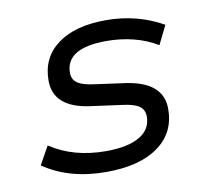

<svg xmlns="http://www.w3.org/2000/svg" viewBox="-62 -552 703 634"><g transform="rotate(-10 290.0 -235.0)"><path d="M246 12Q122 12 36 -47L70 -108Q148 -56 257 -56Q330 -56 369.5 -79Q409 -102 409 -145Q409 -168 392.5 -180Q376 -192 336 -197L233 -211Q110 -227 110 -318Q110 -395 168.5 -438.5Q227 -482 331 -482Q435 -482 522 -433L491 -370Q455 -392 411.5 -403Q368 -414 321 -414Q184 -414 184 -331Q184 -309 201 -297Q218 -285 258 -280L360 -266Q483 -248 483 -158Q483 -78 420.5 -33Q358 12 246 12Z"/></g></svg>

Font: Sometype Mono
Style: Italic
Weight: 400
Italic angle: -12°
Monospace: yes
Designer: Ryoichi Tsunekawa
Foundry: Dharma Type
Version: Version 1.000; ttfautohint (v1.8.3)